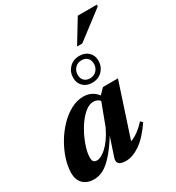

<svg xmlns="http://www.w3.org/2000/svg" viewBox="-217 -1056 1101 1199"><g transform="rotate(-30 334.0 -456.0)"><path d="M282.5 -42 339.5 -213 351 -212.5Q308.5 -143 274.8 -99Q241 -55 212.2 -30.5Q183.5 -6 157.8 3.5Q132 13 106 13Q75.5 13 51.8 1Q28 -11 14.8 -34.2Q1.5 -57.5 1.5 -91Q1.5 -137.5 18 -189.8Q34.5 -242 63.5 -291.2Q92.5 -340.5 131 -380.8Q169.5 -421 214 -445Q258.5 -469 305 -469Q339.5 -469 367.2 -453.2Q395 -437.5 418 -401L399.5 -372Q392.5 -389 378.2 -399.2Q364 -409.5 342 -409.5Q315 -409.5 288 -389Q261 -368.5 236.2 -335Q211.5 -301.5 192.2 -262.2Q173 -223 161.8 -185Q150.5 -147 150.5 -118Q150.5 -97 158 -88.8Q165.5 -80.5 182.5 -80.5Q196 -80.5 213.5 -89.5Q231 -98.5 251 -117Q271 -135.5 291.2 -164.2Q311.5 -193 330 -231.5L399 -415L442 -459H550L413 -41.5L395.5 -72Q416 -73.5 437.8 -82.5Q459.5 -91.5 483.8 -110Q508 -128.5 535 -157.5L550 -143.5Q493.5 -61 439.8 -24Q386 13 337 13Q301 13 287.2 -0.8Q273.5 -14.5 282.5 -42ZM411 -701.5Q450 -701.5 475 -678Q500 -654.5 500 -616Q500 -574 471.8 -544.5Q443.5 -515 398 -515Q359 -515 334.2 -538.8Q309.5 -562.5 309.5 -600.5Q309.5 -643 337.5 -672.2Q365.5 -701.5 411 -701.5ZM399.5 -546Q430 -546 448 -566Q466 -586 466 -613Q466 -640 450.5 -655.5Q435 -671 409.5 -671Q379.5 -671 361.2 -651Q343 -631 343 -603.5Q343 -577 358.5 -561.5Q374 -546 399.5 -546ZM428.5 -759 528.5 -923.5H667.5L664.5 -910.5L466 -759Z"/></g></svg>

Font: Newsreader 36pt
Style: Bold Italic
Weight: 700
Italic angle: -17°
Designer: Hugues Gentile
Foundry: Production Type
Version: Version 1.003